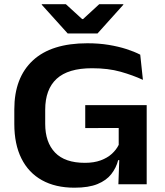

<svg xmlns="http://www.w3.org/2000/svg" viewBox="-20 -856 768 892"><path d="M326 16Q237.5 16 175 -18.8Q112.5 -53.5 79.5 -119.8Q46.5 -186 46.5 -280V-348Q46.5 -495 132.5 -575Q218.5 -655 386 -655Q439.5 -655 484.8 -647.5Q530 -640 566.8 -628.2Q603.5 -616.5 631.5 -602L644 -485Q597.5 -506.5 540 -522.8Q482.5 -539 407.5 -539Q296.5 -539 243.2 -490Q190 -441 190 -346V-280.5Q190 -195 235.8 -147.2Q281.5 -99.5 374.5 -99.5Q416.5 -99.5 447.8 -111Q479 -122.5 499.8 -141.5Q520.5 -160.5 531.5 -183V-301.5L549 -261.5L376 -261V-367.5H661.5V-112H529Q520 -76.5 497.2 -47.2Q474.5 -18 433.2 -1Q392 16 326 16ZM535 -139.5H661.5V0H530ZM294.5 -700.5 174 -834V-836.5H286L361.5 -767.5H366L441 -836.5H553V-834L433 -700.5Z"/></svg>

Font: AnekLatin_SemiExpandedSemiBold
Style: Regular
Weight: 600
Width: 6
Designer: Yesha Goshar
Foundry: Ek Type
Version: Version 1.003